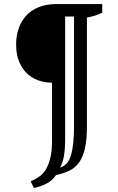

<svg xmlns="http://www.w3.org/2000/svg" viewBox="-20 -720 587 952"><path d="M278 111Q319 98 333 46.5Q347 -5 347 -94V-638H303V-24Q303 16 297.5 50.5Q292 85 278 111ZM411 -94Q411 -27 401 16.5Q391 60 371.5 86.5Q352 113 323.5 126.5Q295 140 258 148Q238 177 208.5 191.5Q179 206 148 212L132 179Q154 170 173.5 156.5Q193 143 207 120.5Q221 98 229.5 63Q238 28 238 -24V-310Q206 -310 174.5 -320Q143 -330 117.5 -352.5Q92 -375 76 -411.5Q60 -448 60 -500Q60 -542 72.5 -578.5Q85 -615 109.5 -642Q134 -669 172 -684.5Q210 -700 261 -700H487V-657Q470 -649 452 -643Q434 -637 411 -633Z"/></svg>

Font: PTSerif
Style: Bold
Weight: 700
Designer: A.Korolkova, O.Umpeleva, V.Yefimov
Foundry: ParaType Ltd
Version: Version 1.000W OFL; ttfautohint (v1.2) -l 8 -r 50 -G 200 -x 